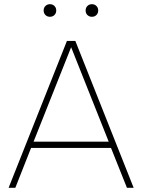

<svg xmlns="http://www.w3.org/2000/svg" viewBox="-20 -895 678 915"><path d="M339 -700 617 0H585L509 -190H128L53 0H21L299 -700ZM319 -670 140 -220H498ZM218 -815Q205 -815 196.5 -823.5Q188 -832 188 -845Q188 -858 196.5 -866.5Q205 -875 218 -875Q231 -875 239.5 -866.5Q248 -858 248 -845Q248 -832 239.5 -823.5Q231 -815 218 -815ZM418 -815Q405 -815 396.5 -823.5Q388 -832 388 -845Q388 -858 396.5 -866.5Q405 -875 418 -875Q431 -875 439.5 -866.5Q448 -858 448 -845Q448 -832 439.5 -823.5Q431 -815 418 -815Z"/></svg>

Font: Metropolitano Thin
Style: Regular
Weight: 250
Designer: Fonts by Alex Slobzheninov & Chris M. Simpson / Changes by Cristiano Sobral
Foundry: Fonts by Alex Slobzheninov & Chris M. Simpson / Changes by Cristiano Sobral
Version: Version 1.00;August 30, 2020;FontCreator 13.0.0.2681 64-bit